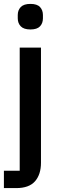

<svg xmlns="http://www.w3.org/2000/svg" viewBox="-23 -764 308 984"><path d="M78 -520H187V70Q187 130 156.5 165Q126 200 60 200H-3V111H78ZM133 -613Q99 -613 83.5 -629Q68 -645 68 -670V-687Q68 -712 83.5 -728Q99 -744 133 -744Q167 -744 182 -728Q197 -712 197 -687V-670Q197 -645 182 -629Q167 -613 133 -613Z"/></svg>

Font: IBM Plex Sans Thai Medm
Style: Regular
Weight: 500
Designer: Mike Abbink, Paul van der Laan, Pieter van Rosmalen, Ben Mitchell, Mark Frömberg
Foundry: Bold Monday
Version: Version 1.2